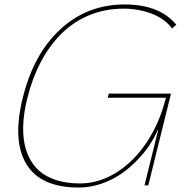

<svg xmlns="http://www.w3.org/2000/svg" viewBox="-20 -840 851 870"><path d="M754.9 -416 651.9 0H634.8L696.8 -251H694.8Q680.7 -217.8 658.2 -183.6Q635.7 -149.4 601.8 -114.3Q567.9 -79.1 528.8 -52Q489.7 -24.9 439.5 -7.6Q389.2 9.8 336.9 9.8Q164.1 9.8 99.6 -96.4Q35.2 -202.6 83 -396Q131.8 -595.2 253.7 -707.5Q375.5 -819.8 544.9 -819.8Q702.6 -819.8 778.8 -728L759.8 -710.9Q726.6 -755.9 666.7 -778.3Q606.9 -800.8 540 -800.8Q457 -800.8 385.5 -771.5Q314 -742.2 259.5 -688.5Q205.1 -634.8 165.8 -560.8Q126.5 -486.8 104 -396Q86.4 -326.2 85 -266.6Q83.5 -207 98.6 -159.4Q113.8 -111.8 145 -78.4Q176.3 -44.9 226.1 -26.9Q275.9 -8.8 341.8 -8.8Q427.7 -8.8 506.8 -57.9Q585.9 -106.9 644.5 -194.8Q703.1 -282.7 731 -394L733.9 -397H467.8L473.1 -416Z"/></svg>

Font: Sinkin Sans 100 Thin Italic
Style: Regular
Weight: 100
Italic angle: -112°
Designer: Keith Bates
Foundry: K-Type
Version: Sinkin Sans (version 1.0)  by Keith Bates   •   © 2014   www